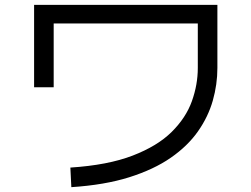

<svg xmlns="http://www.w3.org/2000/svg" viewBox="-20 -736 1040 794"><path d="M275 38 271 -43Q426 -53 528.5 -92.5Q631 -132 690 -190.5Q749 -249 773.5 -317.5Q798 -386 798 -455V-639H202V-375H121V-716H879V-455Q879 -387 860 -320Q841 -253 798.5 -192.5Q756 -132 686 -83.5Q616 -35 514.5 -3Q413 29 275 38Z"/></svg>

Font: Murecho
Style: Regular
Weight: 400
Designer: Neil Summerour
Foundry: Positype
Version: Version 1.010; ttfautohint (v1.8.3)